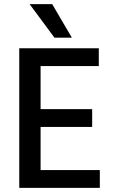

<svg xmlns="http://www.w3.org/2000/svg" viewBox="-20 -907 554 927"><path d="M462 0H73V-674H457V-588H176V-380H425V-294H176V-86H462ZM327 -725H243L123 -887H232Z"/></svg>

Font: Hind Siliguri Medium
Style: Regular
Weight: 500
Designer: Jyotish Sonowal
Foundry: Indian Type Foundry
Version: Version 1.001;PS 1.0;hotconv 1.0.86;makeotf.lib2.5.63406; tt